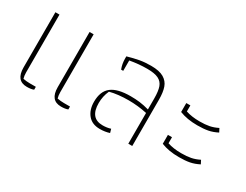

<svg xmlns="http://www.w3.org/2000/svg" viewBox="-59 -887 1620 1265"><g transform="rotate(30 751.0 -255.0)"><path d="M90 -90V-510H121V-70Q121 -45 127 -25Q152 -20 178 -20H224V2Q205 10 172 10Q90 10 90 -90ZM350 -90V-510H381V-70Q381 -45 387 -25Q412 -20 438 -20H484V2Q465 10 432 10Q350 10 350 -90Z M605 -127Q605 -207 651.5 -243Q698 -279 797 -279Q834 -279 866.5 -275Q899 -271 938 -260V-343Q938 -399 927 -430Q916 -461 886.5 -475.5Q857 -490 801 -490Q737 -490 670 -478V-399H654Q640 -435 640 -475V-492Q689 -506 727.5 -513Q766 -520 813 -520Q876 -520 910 -500Q944 -480 956.5 -444Q969 -408 969 -352V0H939V-234Q868 -249 799 -249Q718 -249 657 -233Q636 -186 636 -135Q636 -20 731 -20Q765 -20 792 -29L800 -1Q767 10 727 10Q668 10 636.5 -28Q605 -66 605 -127Z M1136 -355V-423H1167V-377Q1212 -362 1272 -362Q1314 -362 1344.5 -368Q1375 -374 1407 -390L1421 -363Q1386 -345 1352.5 -338.5Q1319 -332 1271 -332Q1194 -332 1136 -355ZM1136 -113V-181H1167V-135Q1212 -120 1272 -120Q1314 -120 1344.5 -126Q1375 -132 1407 -148L1421 -121Q1386 -103 1352.5 -96.5Q1319 -90 1271 -90Q1194 -90 1136 -113Z"/></g></svg>

Font: Athiti ExtraLight
Style: Regular
Weight: 275
Designer: CadsonDemak Team
Foundry: CadsonDemak
Version: Version 1.033